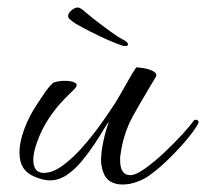

<svg xmlns="http://www.w3.org/2000/svg" viewBox="-20 -483 551 513"><path d="M307 10Q289 10 275 2Q261 -6 254 -28Q253 -33 251.5 -39.5Q250 -46 250 -53Q250 -77 256.5 -107Q263 -137 271 -157Q267 -154 257 -137Q247 -120 232 -97.5Q217 -75 198.5 -52.5Q180 -30 158.5 -15.5Q137 -1 113 -1Q97 -1 74.5 -10Q52 -19 42 -35Q32 -51 32 -75Q32 -104 45 -138.5Q58 -173 78 -203Q85 -213 94 -227Q103 -241 112 -251.5Q121 -262 125 -263Q137 -267 153 -267Q170 -267 178 -263Q185 -260 185 -256Q185 -251 177 -243Q166 -233 147 -213Q128 -193 109.5 -165Q91 -137 79 -103Q69 -76 69 -56Q69 -21 97 -21Q121 -21 148 -41Q175 -61 200.5 -90Q226 -119 246.5 -147.5Q267 -176 278 -193Q288 -207 300.5 -229Q313 -251 325 -272Q337 -293 344 -303Q351 -303 365.5 -300.5Q380 -298 390.5 -292Q401 -286 396 -277Q390 -267 377.5 -246Q365 -225 352.5 -203.5Q340 -182 333 -169Q309 -123 302 -70Q301 -66 301 -62.5Q301 -59 301 -55Q301 -15 328 -15Q343 -15 368 -33Q393 -51 419.5 -76Q446 -101 467.5 -124.5Q489 -148 497 -160Q499 -163 503 -163Q507 -163 509.5 -160Q512 -157 509 -152Q500 -135 478.5 -109.5Q457 -84 431 -58.5Q405 -33 380 -15Q367 -5 347 2.5Q327 10 307 10ZM314 -360Q308 -360 288 -368Q268 -376 244 -387.5Q220 -399 199.5 -410Q179 -421 172 -427Q168 -430 165 -433Q162 -436 162 -440Q162 -449 173 -457Q181 -463 188 -463Q193 -463 203 -455Q213 -447 227 -435Q254 -414 275.5 -398.5Q297 -383 307 -378Q322 -371 322 -364Q322 -360 314 -360Z"/></svg>

Font: Allura
Style: Regular
Weight: 400
Designer: Robert E. Leuschke
Foundry: Robert E. Leuschke
Version: Version 1.110